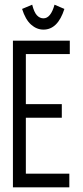

<svg xmlns="http://www.w3.org/2000/svg" viewBox="-20 -797 353 817"><path d="M35 0V-624H277V-567H90V-354H243V-296H90V-58H275V0ZM212 -777 254 -759Q226 -671 165 -671Q136 -671 112 -692.5Q88 -714 74 -759L117 -777Q125 -745 137 -732Q149 -719 165 -719Q196 -719 212 -777Z"/></svg>

Font: Inconsolata ExtraCondensed Thin
Style: Regular
Weight: 100
Width: 2
Monospace: yes
Designer: Raph Levien, Cyreal, Brenton Simpson
Foundry: Raph Levien, Cyreal, Google
Version: Version 3.100; ttfautohint (v1.8.4.7-5d5b)